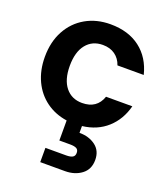

<svg xmlns="http://www.w3.org/2000/svg" viewBox="-149 -667 900 1036"><g transform="rotate(20 301.0 -148.5)"><path d="M306 -111Q391 -111 417 -187H568Q547 -106 490.5 -55Q434 -4 349 6V45Q404 45 441.5 73Q479 101 479 154Q479 208 440.5 237Q402 266 346 266H204V184H323Q347 184 359.5 177Q372 170 372 152Q372 134 359.5 127.5Q347 121 323 121H261V6Q193 -4 141.5 -41.5Q90 -79 61.5 -139.5Q33 -200 33 -277Q33 -363 68 -427.5Q103 -492 165 -527.5Q227 -563 307 -563Q410 -563 477.5 -511.5Q545 -460 568 -367H417Q405 -403 376.5 -423.5Q348 -444 306 -444Q246 -444 211 -400.5Q176 -357 176 -277Q176 -198 211 -154.5Q246 -111 306 -111Z"/></g></svg>

Font: Fz Poppins SemBd
Style: Regular
Weight: 600
Designer: Ninad Kale (Devanagari), Jonny Pinhorn (Latin)
Foundry: Indian Type Foundry
Version: Vit hóa bi Vntype.Com & FontZin.Com